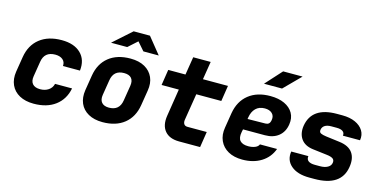

<svg xmlns="http://www.w3.org/2000/svg" viewBox="-76 -1184 3153 1593"><g transform="rotate(15 1500.0 -387.5)"><path d="M263 10Q191 10 140.5 -17.5Q90 -45 67.5 -95Q45 -145 55 -210L76 -340Q93 -445 165.5 -502.5Q238 -560 354 -560Q461 -560 518 -504.5Q575 -449 564 -355H418Q421 -390 397.5 -410Q374 -430 333 -430Q240 -430 226 -340L205 -210Q198 -167 218.5 -143.5Q239 -120 284 -120Q325 -120 354.5 -139.5Q384 -159 393 -195H539Q520 -98 448 -44Q376 10 263 10Z M854 10Q782 10 732 -18Q682 -46 660.5 -95.5Q639 -145 649 -210L670 -340Q687 -445 758.5 -502.5Q830 -560 945 -560Q1018 -560 1067.5 -532Q1117 -504 1139 -454.5Q1161 -405 1150 -340L1129 -210Q1112 -105 1040.5 -47.5Q969 10 854 10ZM875 -120Q965 -120 979 -210L1000 -340Q1007 -384 987.5 -407Q968 -430 924 -430Q834 -430 820 -340L799 -210Q792 -167 812 -143.5Q832 -120 875 -120ZM753 -645 910 -785H1050L1163 -645H1031L970 -715L892 -645Z M1511 0Q1427 0 1387 -48Q1347 -96 1360 -180L1397 -415H1249L1270 -550H1418L1443 -705H1593L1568 -550H1783L1762 -415H1547L1510 -185Q1507 -163 1516 -149Q1525 -135 1547 -135H1712L1691 0Z M2055 10Q1983 10 1933 -18Q1883 -46 1860.5 -96Q1838 -146 1849 -210L1870 -340Q1888 -445 1960 -502.5Q2032 -560 2146 -560Q2217 -560 2267.5 -536.5Q2318 -513 2342 -471Q2366 -429 2357 -373Q2347 -307 2301.5 -270.5Q2256 -234 2185 -234H1997L1992 -210Q1982 -158 2003.5 -134Q2025 -110 2074 -110Q2106 -110 2131.5 -120Q2157 -130 2165 -150H2312Q2284 -74 2216.5 -32Q2149 10 2055 10ZM2011 -327 2164 -329Q2181 -329 2192 -338Q2203 -347 2207 -371Q2213 -406 2191 -427.5Q2169 -449 2128 -449Q2079 -449 2050 -420Q2021 -391 2013 -340ZM2067 -645 2194 -785H2361L2222 -645Z M2631 10Q2529 10 2474 -37Q2419 -84 2431 -160H2578Q2574 -132 2592.5 -118Q2611 -104 2649 -104H2693Q2733 -104 2758.5 -118.5Q2784 -133 2788 -158Q2792 -183 2775.5 -194.5Q2759 -206 2723 -210L2600 -225Q2529 -234 2497 -279.5Q2465 -325 2475 -393Q2502 -560 2716 -560H2763Q2828 -560 2874.5 -539Q2921 -518 2943.5 -481.5Q2966 -445 2958 -398H2811Q2815 -422 2797.5 -435Q2780 -448 2745 -448H2698Q2663 -448 2643 -435Q2623 -422 2619 -399Q2615 -376 2631.5 -368Q2648 -360 2679 -356L2797 -341Q2877 -331 2910.5 -284Q2944 -237 2931 -160Q2904 10 2675 10Z"/></g></svg>

Font: JetBrains Mono NL ExtraBold
Style: Italic
Weight: 800
Italic angle: -9°
Monospace: yes
Designer: Philipp Nurullin, Konstantin Bulenkov
Foundry: JetBrains
Version: Version 2.305; ttfautohint (v1.8.4.7-5d5b)